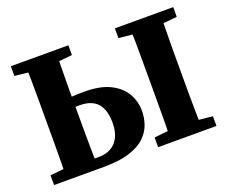

<svg xmlns="http://www.w3.org/2000/svg" viewBox="-109 -828 1182 998"><g transform="rotate(-20 482.0 -328.5)"><path d="M193.5 0V-57.6H301.8Q340.1 -57.6 368.5 -73.3Q397 -89 413.1 -120.9Q429.2 -152.7 429.2 -200.6Q429.2 -273.2 397.1 -308.8Q364.9 -344.4 298.2 -344.4Q268.7 -344.4 242.9 -341.9Q217.1 -339.4 193.5 -334.4V-392.5Q233 -397.5 270.1 -400Q307.2 -402.5 345.8 -402.5Q433.6 -402.5 488.1 -375.2Q542.7 -347.8 568.4 -303.3Q594 -258.7 594 -207.1Q594 -168.6 581.3 -131.9Q568.6 -95.2 537 -65.2Q505.4 -35.2 449.2 -17.6Q393 0 307 0ZM105.3 0Q107.3 -51 107.8 -102.1Q108.3 -153.3 108.3 -205.5Q108.3 -257.8 108.3 -310V-347Q108.3 -398.8 108.3 -450.7Q108.3 -502.5 107.8 -554.4Q107.3 -606.3 105.3 -657.3H279.2Q278.2 -607.3 277.2 -556.3Q276.2 -505.4 276.2 -458.1Q276.2 -410.9 276.2 -369.5V-310.7Q276.2 -258.6 276.2 -206.9Q276.2 -155.3 277.2 -103.6Q278.2 -52 279.2 0ZM682.2 0Q684.2 -51 684.7 -102Q685.2 -153 685.2 -205.5Q685.2 -258 685.2 -310V-347Q685.2 -398.8 685.2 -450.7Q685.2 -502.5 684.7 -554.4Q684.2 -606.3 682.2 -657.3H856.2Q855.2 -607.3 854.2 -555.4Q853.2 -503.6 853.2 -451.8Q853.2 -400 853.2 -347V-310.7Q853.2 -259 853.2 -207Q853.2 -155 854.2 -103.5Q855.2 -52 856.2 0ZM32.7 -603.5V-657.3H350.9V-603.5L205 -588.5H172.9ZM608.2 0V-53.7L753.4 -68.7H782.9L930.9 -53.7V0ZM608.2 -603.5V-657.3H930.9V-603.5L782.9 -588.5H753.4ZM32.7 0V-53.7L177.8 -68.7H193.5V0Z"/></g></svg>

Font: Source Serif 4 Variable
Style: Regular
Weight: 400
Designer: Frank Grießhammer
Foundry: Adobe
Version: Version 4.005;hotconv 1.1.0;makeotfexe 2.6.0